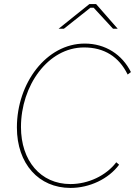

<svg xmlns="http://www.w3.org/2000/svg" viewBox="-20 -916 663 943"><path d="M326 7C420 7 513 -37 565 -107L551 -119C501 -53 413 -12 326 -12C179 -12 83 -127 83 -292C83 -495 215 -683 393 -683C491 -683 564 -638 607 -550L623 -562C580 -648 498 -702 396 -702C208 -702 63 -508 63 -290C63 -111 171 7 326 7ZM268 -775H294L424 -878H440L535 -775H558L452 -896H419Z"/></svg>

Font: Fixel Text 20240404 Thin
Style: Italic
Weight: 100
Width: 4
Italic angle: -10°
Designer: AlfaBravo + MacPaw
Foundry: Kyrylo Tkachov, Marchela Mozhyna, Serhii Makarenko, Maria Weinstein, Zakhar Kryvoshyya
Version: Version 1.211;Glyphs 3.2 (3225)